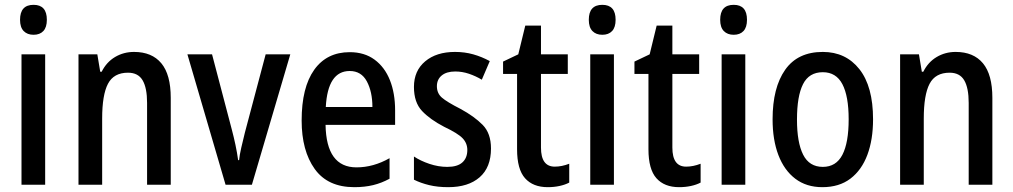

<svg xmlns="http://www.w3.org/2000/svg" viewBox="-20 -765 4195 795"><path d="M119 -745Q174 -745 174 -683Q174 -652 159.5 -636.5Q145 -621 119 -621Q93 -621 78 -636.5Q63 -652 63 -683Q63 -745 119 -745ZM167 -540V0H69V-540Z M535 -550Q609 -550 648 -503Q687 -456 687 -360V0H589V-339Q589 -401 570.5 -432.5Q552 -464 510 -464Q451 -464 427 -418Q403 -372 403 -274V0H305V-540H383L395 -468H401Q421 -508 456.5 -529Q492 -550 535 -550Z M914 0 756 -540H858L940 -228Q948 -198 955 -165Q962 -132 966 -102H970Q972 -123 979 -153.5Q986 -184 994 -216L1080 -540H1182L1023 0Z M1428 -549Q1489 -549 1531 -518Q1573 -487 1594.5 -433Q1616 -379 1616 -308V-248H1328Q1331 -72 1456 -72Q1526 -72 1593 -110V-25Q1560 -7 1525 1.5Q1490 10 1447 10Q1337 10 1283 -65.5Q1229 -141 1229 -266Q1229 -403 1281 -476Q1333 -549 1428 -549ZM1428 -471Q1337 -471 1329 -322H1522Q1522 -385 1499 -428Q1476 -471 1428 -471Z M2013 -150Q2013 -72 1966 -31Q1919 10 1836 10Q1792 10 1757 1.5Q1722 -7 1694 -21V-117Q1721 -99 1758 -86.5Q1795 -74 1832 -74Q1874 -74 1894.5 -92.5Q1915 -111 1915 -144Q1915 -172 1895.5 -192.5Q1876 -213 1819 -240Q1761 -270 1727.5 -305.5Q1694 -341 1694 -405Q1694 -472 1740.5 -511Q1787 -550 1864 -550Q1904 -550 1939.5 -540Q1975 -530 2008 -512L1975 -435Q1950 -450 1922 -459.5Q1894 -469 1865 -469Q1829 -469 1809 -452.5Q1789 -436 1789 -408Q1789 -379 1809.5 -361Q1830 -343 1887 -314Q1944 -283 1978.5 -248Q2013 -213 2013 -150Z M2277 -75Q2306 -75 2337 -87V-9Q2320 0 2297 5Q2274 10 2248 10Q2187 10 2154 -27Q2121 -64 2121 -147V-459H2063V-510L2126 -540L2155 -659H2220V-540H2331V-459H2220V-154Q2220 -75 2277 -75Z M2474 -745Q2529 -745 2529 -683Q2529 -652 2514.5 -636.5Q2500 -621 2474 -621Q2448 -621 2433 -636.5Q2418 -652 2418 -683Q2418 -745 2474 -745ZM2522 -540V0H2424V-540Z M2821 -75Q2850 -75 2881 -87V-9Q2864 0 2841 5Q2818 10 2792 10Q2731 10 2698 -27Q2665 -64 2665 -147V-459H2607V-510L2670 -540L2699 -659H2764V-540H2875V-459H2764V-154Q2764 -75 2821 -75Z M3018 -745Q3073 -745 3073 -683Q3073 -652 3058.5 -636.5Q3044 -621 3018 -621Q2992 -621 2977 -636.5Q2962 -652 2962 -683Q2962 -745 3018 -745ZM3066 -540V0H2968V-540Z M3595 -271Q3595 -187 3571.5 -124Q3548 -61 3501.5 -25.5Q3455 10 3385 10Q3319 10 3273 -25Q3227 -60 3203 -123Q3179 -186 3179 -271Q3179 -402 3231 -476Q3283 -550 3387 -550Q3482 -550 3538.5 -478.5Q3595 -407 3595 -271ZM3280 -270Q3280 -175 3305.5 -124.5Q3331 -74 3387 -74Q3442 -74 3468 -124Q3494 -174 3494 -271Q3494 -367 3468 -416.5Q3442 -466 3387 -466Q3330 -466 3305 -416.5Q3280 -367 3280 -270Z M3937 -550Q4011 -550 4050 -503Q4089 -456 4089 -360V0H3991V-339Q3991 -401 3972.5 -432.5Q3954 -464 3912 -464Q3853 -464 3829 -418Q3805 -372 3805 -274V0H3707V-540H3785L3797 -468H3803Q3823 -508 3858.5 -529Q3894 -550 3937 -550Z"/></svg>

Font: Noto Sans Myanmar Condensed Medium
Style: Regular
Weight: 500
Width: 3
Designer: Monotype Design Team
Foundry: Monotype Imaging Inc.
Version: Version 2.107; ttfautohint (v1.8.4.7-5d5b)